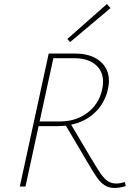

<svg xmlns="http://www.w3.org/2000/svg" viewBox="-20 -923 667 950"><path d="M602 -2Q571 7 547 7Q518 7 497.5 -6.5Q477 -20 460.5 -43.5Q444 -67 414 -118L403 -137L306 -301Q282 -299 270 -299H171L106 0H78L221 -658H351Q429 -658 474 -621Q519 -584 519 -522Q519 -503 512 -473Q495 -408 447.5 -364Q400 -320 332 -306L427 -146Q462 -87 478 -64Q494 -41 512 -28Q530 -15 555 -15Q574 -15 598 -22ZM277 -322Q354 -322 410.5 -363.5Q467 -405 484 -474Q490 -497 490 -518Q490 -572 452 -603.5Q414 -635 346 -635H244L176 -322ZM313 -730 509 -903 527 -883 327 -715Z"/></svg>

Font: Ysabeau Extralight
Style: Italic
Weight: 200
Italic angle: -12°
Designer: Christian Thalmann (Catharsis Fonts)
Version: Version 0.003